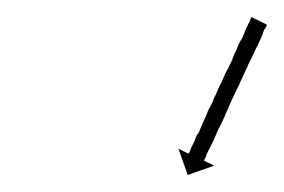

<svg xmlns="http://www.w3.org/2000/svg" viewBox="-20 -567 334 226"><path d="M294 -537Q293 -535 292.5 -534Q292 -533 291 -532Q290 -530 289.5 -528Q289 -526 288 -524Q286 -520 283 -513Q281 -510 280 -507Q279 -504 277 -501Q276 -498 274 -494.5Q272 -491 271 -488Q269 -484 267.5 -480.5Q266 -477 264 -473Q260 -464 257 -458Q254 -452 250 -443Q249 -440 247 -436Q245 -432 244 -429Q242 -425 240.5 -421.5Q239 -418 237 -415Q234 -408 232 -403Q229 -397 227 -393Q226 -391 225 -389Q224 -387 223 -385Q223 -383 221 -380Q220 -378 220 -378L232 -372L201 -361L190 -392L202 -386Q202 -387 203 -388Q205 -392 205 -393Q206 -395 207 -397Q208 -399 209 -401Q210 -404 211 -406.5Q212 -409 214 -411Q217 -418 219 -423Q221 -427 222.5 -430.5Q224 -434 225 -437Q227 -441 229 -444.5Q231 -448 232 -452Q234 -455 235.5 -459Q237 -463 239 -467Q241 -470 242.5 -474Q244 -478 246 -482Q249 -487 253 -496Q254 -499 255.5 -502.5Q257 -506 259 -510Q260 -513 261.5 -516Q263 -519 265 -522Q266 -524 267 -526.5Q268 -529 269 -532Q270 -534 271 -536Q272 -538 273 -540Q275 -544 275 -545Q276 -546 276 -547L294 -538Q294 -538 294 -537Z"/></svg>

Font: FRB American Cursive Just Arrows Thin
Style: Italic
Weight: 100
Italic angle: -25°
Version: Version 2.0;Modular Font Editor K font №1